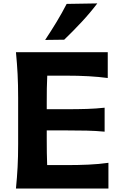

<svg xmlns="http://www.w3.org/2000/svg" viewBox="-20 -1091 703 1111"><path d="M72.3 0Q78.6 -64 81.8 -123.8Q85 -183.6 85 -257.8V-524.9Q85 -601.1 81.8 -662.4Q78.6 -723.6 72.3 -789.1H603.5V-639.6Q551.8 -646.5 492.7 -649.9Q433.6 -653.3 353.5 -653.3H253.4Q251.5 -616.2 251 -578.9Q250.5 -541.5 250.5 -498.5V-459H357.9Q431.2 -459 483.6 -460.7Q536.1 -462.4 585.4 -467.8V-329.1Q533.7 -334 481.2 -335.2Q428.7 -336.4 357.4 -336.4H250.5V-284.7Q250.5 -243.7 251 -207.5Q251.5 -171.4 252.9 -135.7H365.2Q432.1 -135.7 492.2 -138.4Q552.2 -141.1 607.4 -148.9V0ZM241.2 -859.9Q275.9 -912.1 307.4 -964.1Q338.9 -1016.1 365.7 -1068.4L543 -1071.3Q502 -1017.1 453.1 -964.6Q404.3 -912.1 351.6 -861.3Z"/></svg>

Font: Pinar Bold
Style: Regular
Weight: 700
Designer: Amin Abedi
Version: Version 3.000